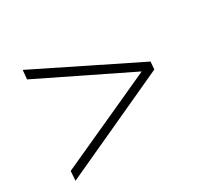

<svg xmlns="http://www.w3.org/2000/svg" viewBox="-113 -681 827 792"><g transform="rotate(-30 300.0 -285.5)"><path d="M551 -304 548 -268 37 -33 40 -78 499 -287 73 -495 77 -538Z"/></g></svg>

Font: Muli ExtraLight
Style: Italic
Weight: 275
Italic angle: -4.541°
Designer: Vernon Adams
Foundry: Vernon Adams
Version: Version 2.001